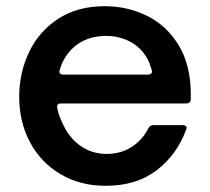

<svg xmlns="http://www.w3.org/2000/svg" viewBox="-20 -589 677 620"><path d="M42 -277Q42 -353 73.5 -420Q105 -487 167.5 -528Q230 -569 318 -569Q392 -569 455.5 -537.5Q519 -506 557.5 -442Q596 -378 596 -285V-269Q596 -262 592 -258.5Q588 -255 582 -255H177Q162 -255 165 -240Q169 -217 181 -193Q201 -146 238.5 -119Q276 -92 324 -92Q371 -92 406 -115Q441 -138 459 -175Q465 -185 475 -185H569Q577 -185 580.5 -181.5Q584 -178 582 -173Q553 -91 487 -40Q421 11 321 11Q239 11 175.5 -26.5Q112 -64 77 -129.5Q42 -195 42 -277ZM457 -348Q465 -348 468.5 -352Q472 -356 470 -363Q462 -389 455 -401Q435 -436 400 -454.5Q365 -473 322 -473Q278 -473 244 -454.5Q210 -436 189 -401Q178 -382 173 -363Q172 -361 172 -358Q172 -348 185 -348Z"/></svg>

Font: Open Sauce Two SemiBold
Style: Regular
Weight: 600
Designer: Alfredo Marco Pradil
Foundry: Creative Sauce Fz LLC
Version: Version 1.477